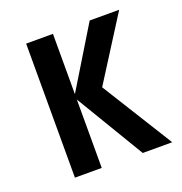

<svg xmlns="http://www.w3.org/2000/svg" viewBox="-98 -586 639 673"><g transform="rotate(-20 221.5 -250.0)"><path d="M70 0V-500H170V-275L307 -500H417L268 -265L433 0H323L170 -255V0Z"/></g></svg>

Font: Cuprum Medium
Style: Regular
Weight: 500
Designer: Jovanny Lemonad
Foundry: Jovanny Lemonad
Version: Version 3.000